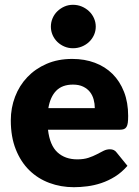

<svg xmlns="http://www.w3.org/2000/svg" viewBox="-20 -772 579 800"><path d="M25 0ZM281 -526.5Q332.5 -526.5 375.2 -510.5Q418 -494.5 448.8 -464Q479.5 -433.5 496.8 -389.2Q514 -345 514 -289Q514 -271.5 512.5 -260.5Q511 -249.5 507 -243Q503 -236.5 496.2 -234Q489.5 -231.5 479 -231.5H180Q187.5 -166.5 219.5 -137.2Q251.5 -108 302 -108Q329 -108 348.5 -114.5Q368 -121 383.2 -129Q398.5 -137 411.2 -143.5Q424 -150 438 -150Q456.5 -150 466 -136.5L511 -81Q487 -53.5 459.2 -36.2Q431.5 -19 402.2 -9.2Q373 0.5 343.8 4.2Q314.5 8 288 8Q233.5 8 185.8 -9.8Q138 -27.5 102.2 -62.5Q66.5 -97.5 45.8 -149.5Q25 -201.5 25 -270.5Q25 -322.5 42.8 -369Q60.5 -415.5 93.8 -450.5Q127 -485.5 174.2 -506Q221.5 -526.5 281 -526.5ZM284 -419.5Q239.5 -419.5 214.5 -394.2Q189.5 -369 181.5 -321.5H375Q375 -340 370.2 -357.5Q365.5 -375 354.8 -388.8Q344 -402.5 326.5 -411Q309 -419.5 284 -419.5ZM379 -661Q379 -642.5 371.5 -626Q364 -609.5 351 -597.2Q338 -585 320.8 -578Q303.5 -571 284 -571Q265 -571 248.5 -578Q232 -585 219.2 -597.2Q206.5 -609.5 199.2 -626Q192 -642.5 192 -661Q192 -679.5 199.2 -696.2Q206.5 -713 219.2 -725.2Q232 -737.5 248.5 -744.8Q265 -752 284 -752Q303.5 -752 320.8 -744.8Q338 -737.5 351 -725.2Q364 -713 371.5 -696.2Q379 -679.5 379 -661Z"/></svg>

Font: Lato Black
Style: Regular
Weight: 900
Designer: Lukasz Dziedzic
Foundry: tyPoland Lukasz Dziedzic
Version: Version 2.007; 2014-02-27